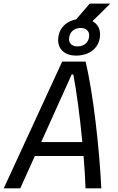

<svg xmlns="http://www.w3.org/2000/svg" viewBox="-40 -1031 645 1051"><path d="M-19.5 0H70.8L150.9 -177.2H417.5C422.4 -115.7 426.3 -55.2 428.2 0H514.6C503.4 -226.6 470.2 -519 428.7 -693.8H300.3ZM375.5 -726.6C455.1 -726.6 507.8 -773.4 507.8 -843.8C507.8 -875.5 492.2 -900.9 466.3 -915L563.5 -1011.2H451.2L376.5 -924.8C316.4 -913.1 278.3 -870.1 278.3 -810.5C278.3 -760.3 316.9 -726.6 375.5 -726.6ZM185.5 -253.4 352.5 -623.5H361.3C378.9 -531.7 397.5 -393.6 410.6 -253.4ZM384.3 -776.9C356.4 -776.9 337.9 -792.5 337.9 -815.9C337.9 -853 363.8 -877.9 401.9 -877.9C429.7 -877.9 448.2 -861.8 448.2 -838.4C448.2 -801.3 422.4 -776.9 384.3 -776.9Z"/></svg>

Font: Cascadia Code SemiLight
Style: Italic
Weight: 350
Italic angle: -10°
Monospace: yes
Designer: Aaron Bell
Foundry: Saja Typeworks
Version: Version 2404.023